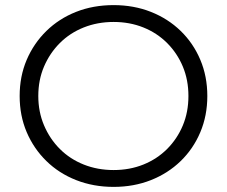

<svg xmlns="http://www.w3.org/2000/svg" viewBox="-20 -726 891 752"><path d="M425 6Q346 6 278.5 -20.5Q211 -47 161.5 -95.5Q112 -144 84.5 -208.5Q57 -273 57 -350Q57 -427 84.5 -491.5Q112 -556 161.5 -604.5Q211 -653 278 -679.5Q345 -706 425 -706Q504 -706 571 -679.5Q638 -653 687.5 -605Q737 -557 764.5 -492Q792 -427 792 -350Q792 -273 764.5 -208Q737 -143 687.5 -95Q638 -47 571 -20.5Q504 6 425 6ZM425 -60Q488 -60 541.5 -81.5Q595 -103 634.5 -142.5Q674 -182 696 -234.5Q718 -287 718 -350Q718 -413 696 -465.5Q674 -518 634.5 -557.5Q595 -597 541.5 -618.5Q488 -640 425 -640Q362 -640 308 -618.5Q254 -597 214.5 -557.5Q175 -518 152.5 -465.5Q130 -413 130 -350Q130 -288 152.5 -235Q175 -182 214.5 -142.5Q254 -103 308 -81.5Q362 -60 425 -60Z"/></svg>

Font: MOST Montserrat
Style: Regular
Weight: 400
Designer: Julieta Ulanovsky
Foundry: Julieta Ulanovsky
Version: Version 8.000;March 11, 2024;FontCreator 15.0.0.2926 64-bit